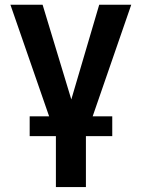

<svg xmlns="http://www.w3.org/2000/svg" viewBox="-20 -565 582 790"><path d="M22.9 -545.4H155.3L273.4 -155.8L388.2 -545.4H520L361.3 -86.4H441.9V-4.9H333.5V204.6H210V-4.9H102.1V-86.4H182.1Z"/></svg>

Font: Interop SemBd
Style: Regular
Weight: 600
Designer: Rasmus Andersson, Google, Jang Haemin
Foundry: jhaemin
Version: Version 1.007